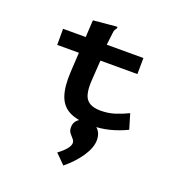

<svg xmlns="http://www.w3.org/2000/svg" viewBox="-153 -715 1056 1132"><g transform="rotate(20 375.0 -149.5)"><path d="M440 11Q355 11 305.5 -14Q256 -39 236.5 -95Q217 -151 222 -243L229 -367H93V-468H235L241 -575L380 -588H390L391 -580Q386 -573 381.5 -566Q377 -559 376 -543L367 -468H597L596 -367H364L356 -243Q350 -156 376 -123Q402 -90 465 -90Q513 -90 555 -103.5Q597 -117 635 -136L663 -42Q612 -17 557 -3Q502 11 440 11ZM370 289 310 229Q377 179 377 146Q377 132 366.5 121Q356 110 345.5 96.5Q335 83 335 60Q335 30 358.5 10.5Q382 -9 416 -9Q458 -9 481.5 15.5Q505 40 505 80Q505 128 467.5 184Q430 240 370 289Z"/></g></svg>

Font: Inconsolata ExtraExpanded ExtraBold
Style: Regular
Weight: 800
Width: 8
Monospace: yes
Designer: Raph Levien, Cyreal, Brenton Simpson
Foundry: Raph Levien, Cyreal, Google
Version: Version 3.001; ttfautohint (v1.8.2.53-6de2)